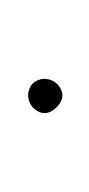

<svg xmlns="http://www.w3.org/2000/svg" viewBox="17 -120 65 140"><g transform="rotate(90 50.0 -50.5)"><path d="M38 -50Q38 -47 39.5 -44Q41 -41 44 -39.5Q47 -38 50 -38Q53 -38 56 -39.5Q59 -41 61 -44Q63 -47 63 -50Q63 -53 61 -56Q59 -59 56 -61Q53 -63 50 -63Q47 -63 44 -61Q41 -59 39.5 -56Q38 -53 38 -50Z"/></g></svg>

Font: Linefont Thin
Style: Regular
Weight: 100
Monospace: yes
Version: Version 3.002;gftools[0.9.33]